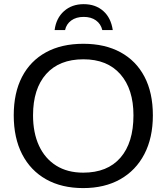

<svg xmlns="http://www.w3.org/2000/svg" viewBox="-20 -913 818 942"><path d="M730 -347.2Q730 -236.8 688.2 -156.7Q646.5 -76.7 569.8 -33.4Q493.2 9.8 388.2 9.8Q282.7 9.8 206.3 -33.2Q129.9 -76.2 88.6 -156.2Q47.4 -236.3 47.4 -347.2Q47.4 -457.5 88.1 -535.9Q128.9 -614.3 205.3 -656.2Q281.7 -698.2 389.2 -698.2Q494.6 -698.2 571 -656.7Q647.5 -615.2 688.7 -536.9Q730 -458.5 730 -347.2ZM634.8 -347.2Q634.8 -475.6 570.6 -548.8Q506.3 -622.1 389.2 -622.1Q271 -622.1 206.5 -549.8Q142.1 -477.5 142.1 -347.2Q142.1 -261.2 171.4 -198Q200.7 -134.8 255.9 -100.3Q311 -65.9 388.2 -65.9Q507.3 -65.9 571 -139.4Q634.8 -212.9 634.8 -347.2ZM390.6 -892.6Q448.7 -892.6 486.6 -859.1Q524.4 -825.7 533.2 -765.6H481.9Q474.6 -795.9 450.7 -813Q426.8 -830.1 390.6 -830.1Q353.5 -830.1 329.3 -812.3Q305.2 -794.4 299.3 -765.6H248Q255.4 -823.7 293.9 -858.2Q332.5 -892.6 390.6 -892.6Z"/></svg>

Font: Arimo Nerd Font
Style: Regular
Weight: 400
Designer: Steve Matteson
Foundry: Monotype Imaging Inc.
Version: Version 1.33;Nerd Fonts 3.2.1